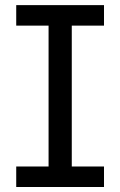

<svg xmlns="http://www.w3.org/2000/svg" viewBox="-20 -748 481 768"><path d="M44.9 0V-82H174.3V-645.5H44.9V-727.5H396V-645.5H267.1V-82H396V0Z"/></svg>

Font: Inter Variable LoSnoCo
Style: Regular
Weight: 400
Designer: Rasmus Andersson
Foundry: rsms
Version: Version 4.000;git-a52131595; featfreeze: case,dlig,ss01,ss02